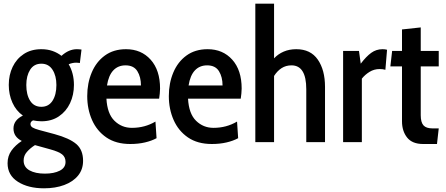

<svg xmlns="http://www.w3.org/2000/svg" viewBox="-20 -770 2416 1040"><path d="M218.5 250Q132.5 250 76.8 214.5Q21 179 21 114Q21 75 42.2 45.5Q63.5 16 98 -6.5Q53 -29 53 -74Q53 -119 104 -144Q67 -170 47.2 -214Q27.5 -258 27.5 -310Q27.5 -364 48.5 -407.8Q69.5 -451.5 109 -477.5Q148.5 -503.5 204 -503.5Q237 -503.5 264.2 -494Q291.5 -484.5 313 -467.5Q352.5 -503.5 396.5 -503.5Q404.5 -503.5 410.8 -502.8Q417 -502 421.5 -501.5L412.5 -428.5Q408.5 -429 403.8 -429.8Q399 -430.5 392.5 -430.5Q372.5 -430.5 352 -422Q380.5 -373.5 380.5 -310Q380.5 -256 359.5 -211.2Q338.5 -166.5 299 -139.8Q259.5 -113 204 -113Q192 -113 180.8 -114.5Q169.5 -116 159 -118Q145 -111 145 -98.5Q145 -86.5 156.2 -79.5Q167.5 -72.5 191.5 -66L275.5 -43.5Q356 -21.5 393 10Q430 41.5 430 101Q430 148 402.8 181.2Q375.5 214.5 327.8 232.2Q280 250 218.5 250ZM204 -191.5Q243.5 -191.5 264.5 -224.2Q285.5 -257 285.5 -309.5Q285.5 -359.5 264.5 -392.2Q243.5 -425 204 -425Q164 -425 143.2 -392.2Q122.5 -359.5 122.5 -309.5Q122.5 -257 143.2 -224.2Q164 -191.5 204 -191.5ZM223 170.5Q272.5 170.5 303.8 154.5Q335 138.5 335 107Q335 81 316.5 66.2Q298 51.5 252.5 39L169.5 16Q143.5 32.5 125.8 52.8Q108 73 108 99.5Q108 135 139.8 152.8Q171.5 170.5 223 170.5Z M685.5 10Q608 10 556.2 -25.5Q504.5 -61 478.5 -120Q452.5 -179 452.5 -249.5Q452.5 -319.5 476.8 -377.2Q501 -435 548 -469.2Q595 -503.5 662.5 -503.5Q745 -503.5 796 -446.8Q847 -390 847 -290.5Q847 -277.5 845.5 -263.8Q844 -250 842 -235.5H556.5Q561 -154 600 -115.8Q639 -77.5 694.5 -77.5Q764.5 -77.5 822 -111.5L828 -21.5Q801.5 -7 765.2 1.5Q729 10 685.5 10ZM559.5 -307H743.5Q743.5 -353 724 -384.5Q704.5 -416 660 -416Q619.5 -416 593.8 -388.8Q568 -361.5 559.5 -307Z M1127.5 10Q1050 10 998.2 -25.5Q946.5 -61 920.5 -120Q894.5 -179 894.5 -249.5Q894.5 -319.5 918.8 -377.2Q943 -435 990 -469.2Q1037 -503.5 1104.5 -503.5Q1187 -503.5 1238 -446.8Q1289 -390 1289 -290.5Q1289 -277.5 1287.5 -263.8Q1286 -250 1284 -235.5H998.5Q1003 -154 1042 -115.8Q1081 -77.5 1136.5 -77.5Q1206.5 -77.5 1264 -111.5L1270 -21.5Q1243.5 -7 1207.2 1.5Q1171 10 1127.5 10ZM1001.5 -307H1185.5Q1185.5 -353 1166 -384.5Q1146.5 -416 1102 -416Q1061.5 -416 1035.8 -388.8Q1010 -361.5 1001.5 -307Z M1363 0V-750H1464.5V-454Q1486.5 -477.5 1516.8 -490.5Q1547 -503.5 1585 -503.5Q1662.5 -503.5 1701.5 -447Q1740.5 -390.5 1740.5 -299.5V0H1639V-286.5Q1639 -416 1559 -416Q1528.5 -416 1505 -400.8Q1481.5 -385.5 1464.5 -358.5V0Z M1838.5 0V-494H1924.5L1934 -425Q1963.5 -464 1990.8 -483.8Q2018 -503.5 2052 -503.5Q2065.5 -503.5 2076.5 -500.5L2067.5 -392Q2053 -396 2036.5 -396Q2006.5 -396 1981.8 -380.8Q1957 -365.5 1940 -344V0Z M2272 10Q2213 10 2185.2 -25Q2157.5 -60 2157.5 -113V-410.5H2094.5L2104 -494H2157.5V-610.5L2259 -621.5V-494H2356.5V-410.5H2259V-146Q2259 -107.5 2273.8 -91Q2288.5 -74.5 2323 -74.5H2356.5L2347 10Z"/></svg>

Font: Cabin Condensed Medium
Style: Regular
Weight: 500
Width: 3
Designer: Pablo Impallari
Foundry: Pablo Impallari. http://www.impallari.com Igino Marini. http://www.ikern.com
Version: Version 3.001; ttfautohint (v1.8.3)